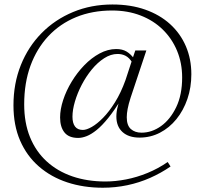

<svg xmlns="http://www.w3.org/2000/svg" viewBox="-20 -732 931 877"><path d="M617.5 -103.5Q567.5 -103.5 539.5 -129Q511.5 -154.5 511.5 -200Q511.5 -211 513.2 -223.2Q515 -235.5 518.5 -248L527 -282.5H536Q503 -228.5 474.5 -193.2Q446 -158 421.5 -138.2Q397 -118.5 376 -110.2Q355 -102 337 -102Q294.5 -102 274.5 -127Q254.5 -152 254.5 -195.5Q254.5 -232.5 268.5 -275.2Q282.5 -318 307.5 -359.2Q332.5 -400.5 365 -434Q397.5 -467.5 435 -487.8Q472.5 -508 511 -508Q539 -508 558.2 -496.5Q577.5 -485 594 -462L583 -448Q570 -468.5 553.8 -477Q537.5 -485.5 517 -485.5Q486 -485.5 455.8 -466Q425.5 -446.5 399.2 -414.5Q373 -382.5 353.2 -344.5Q333.5 -306.5 322.2 -268.2Q311 -230 311 -199Q311 -169.5 322.8 -154Q334.5 -138.5 358.5 -138.5Q375 -138.5 399.2 -152.2Q423.5 -166 451 -194Q478.5 -222 505.2 -264.8Q532 -307.5 553 -365.5L585 -463L598 -501.5H648.5L576.5 -285.5Q567 -256 563 -234.5Q559 -213 559 -196.5Q559 -159 577.8 -142.5Q596.5 -126 626.5 -126Q673.5 -126 715.8 -156.2Q758 -186.5 785 -242.8Q812 -299 812 -378Q812 -444 788.8 -500Q765.5 -556 723.2 -597.2Q681 -638.5 622.2 -661.2Q563.5 -684 492 -684Q401.5 -684 327.8 -653.8Q254 -623.5 201 -567Q148 -510.5 119.2 -431.8Q90.5 -353 90.5 -255.5Q90.5 -171 117 -105.8Q143.5 -40.5 192.8 4.8Q242 50 310.2 73.5Q378.5 97 462 97Q507 97 556 87.5Q605 78 653.8 58Q702.5 38 746 8L759 28.5Q715.5 58.5 665.8 80.5Q616 102.5 561.5 114Q507 125.5 449.5 125.5Q361.5 125.5 287.2 101Q213 76.5 157.8 28.5Q102.5 -19.5 72 -89.5Q41.5 -159.5 41.5 -251Q41.5 -350.5 75.2 -434.8Q109 -519 170.2 -581Q231.5 -643 314 -677.2Q396.5 -711.5 493.5 -711.5Q577 -711.5 643.5 -688Q710 -664.5 757 -621.8Q804 -579 829 -520.8Q854 -462.5 854 -393Q854 -332.5 836 -280Q818 -227.5 785.8 -187.8Q753.5 -148 710.5 -125.8Q667.5 -103.5 617.5 -103.5Z"/></svg>

Font: Newsreader 24pt Light
Style: Regular
Weight: 300
Designer: Hugues Gentile
Foundry: Production Type
Version: Version 1.003